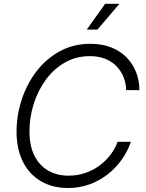

<svg xmlns="http://www.w3.org/2000/svg" viewBox="-20 -965 759 996"><path d="M333.5 10.3Q251.5 10.3 191.2 -25.6Q130.9 -61.5 98.4 -127Q65.9 -192.4 65.9 -281.2Q65.9 -367.2 92.8 -448.7Q119.6 -530.3 169.7 -595.5Q219.7 -660.6 290.5 -699.2Q361.3 -737.8 449.2 -737.8Q508.8 -737.8 555.7 -719.5Q602.5 -701.2 635.3 -668.5Q668 -635.7 685.5 -592Q703.1 -548.3 703.1 -497.6H634.8Q633.3 -535.6 619.9 -567.6Q606.4 -599.6 582.3 -623.5Q558.1 -647.5 523.9 -660.6Q489.7 -673.8 446.8 -673.8Q375 -673.8 317.1 -640.9Q259.3 -607.9 218 -551.8Q176.8 -495.6 154.8 -425.8Q132.8 -356 132.8 -282.7Q132.8 -209 158.4 -157.7Q184.1 -106.4 230 -80.1Q275.9 -53.7 335.9 -53.7Q380.4 -53.7 420.2 -66.9Q460 -80.1 493.2 -104Q526.4 -127.9 551.3 -159.9Q576.2 -191.9 590.3 -229.5H659.2Q642.1 -179.7 611.1 -136.2Q580.1 -92.8 537.6 -59.8Q495.1 -26.9 443.4 -8.3Q391.6 10.3 333.5 10.3ZM430.2 -811.5 525.4 -945.3H599.6L485.4 -811.5Z"/></svg>

Font: Inter 20pt Light
Style: Italic
Weight: 300
Italic angle: -9.3988°
Version: Version 4.001;git-66647c0bb